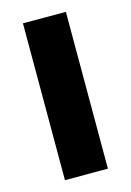

<svg xmlns="http://www.w3.org/2000/svg" viewBox="-87 -562 415 609"><g transform="rotate(-15 120.5 -257.5)"><path d="M191 0H50V-515H191Z"/></g></svg>

Font: Akshar SemiBold
Style: Regular
Weight: 600
Designer: Tall Chai
Foundry: Tall Chai
Version: Version 1.000